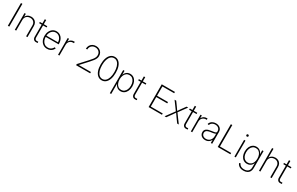

<svg xmlns="http://www.w3.org/2000/svg" viewBox="330 -2920 8217 5316"><g transform="rotate(30 4438.0 -261.5)"><path d="M141.6 -727.5V0H96.2V-727.5Z M362.8 -343.8V0H319.3V-535.6H361.8L362.3 -414.6H353Q373 -480.5 422.9 -512Q472.7 -543.5 534.7 -543.5Q590.3 -543.5 632.8 -520.3Q675.3 -497.1 699.5 -453.9Q723.6 -410.6 723.6 -350.1V0H680.2V-347.7Q680.2 -418.5 637.9 -460.4Q595.7 -502.4 527.3 -502.4Q480.5 -502.4 443.4 -482.9Q406.2 -463.4 384.5 -427.5Q362.8 -391.6 362.8 -343.8Z M1047.9 -535.6V-496.1H810.5V-535.6ZM892.1 -669.4H936V-113.3Q936 -71.8 955.6 -52.2Q975.1 -32.7 1013.7 -37.6Q1021 -38.1 1029.3 -39.1Q1037.6 -40 1044.9 -40.5L1051.3 -1.5Q1043 0 1033.2 1Q1023.4 2 1014.2 2.4Q956.1 8.3 924.1 -22.7Q892.1 -53.7 892.1 -110.8Z M1352.5 10.7Q1279.8 10.7 1226.1 -25.1Q1172.4 -61 1142.8 -123.5Q1113.3 -186 1113.3 -266.1Q1113.3 -346.2 1142.8 -408.9Q1172.4 -471.7 1224.9 -507.8Q1277.3 -543.9 1344.7 -543.9Q1392.6 -543.9 1433.8 -525.1Q1475.1 -506.3 1506.1 -471.4Q1537.1 -436.5 1554.4 -387.5Q1571.8 -338.4 1571.8 -277.3V-258.3H1139.2V-297.9H1547.4L1528.3 -283.7Q1528.3 -346.7 1505.1 -396.2Q1481.9 -445.8 1440.7 -474.6Q1399.4 -503.4 1344.7 -503.4Q1290.5 -503.4 1248 -473.9Q1205.6 -444.3 1181.2 -393.8Q1156.7 -343.3 1156.7 -279.3V-263.2Q1156.7 -195.8 1180.4 -143.1Q1204.1 -90.3 1248 -60.1Q1292 -29.8 1352.5 -29.8Q1396 -29.8 1428.7 -44.9Q1461.4 -60.1 1483.4 -84Q1505.4 -107.9 1515.6 -133.3L1557.1 -122.6Q1544.9 -87.9 1517.1 -57.4Q1489.3 -26.9 1447.5 -8.1Q1405.8 10.7 1352.5 10.7Z M1701.2 0V-535.6H1743.7V-448.2H1746.6Q1764.6 -490.7 1806.2 -516.4Q1847.7 -542 1901.4 -542Q1907.7 -542 1912.6 -541.7Q1917.5 -541.5 1922.9 -541.5V-497.6Q1919.4 -498 1912.8 -498.8Q1906.2 -499.5 1897.5 -499.5Q1854 -499.5 1819.3 -480.2Q1784.7 -460.9 1764.6 -426.8Q1744.6 -392.6 1744.6 -347.7V0Z M2278.3 0V-36.1L2520.5 -300.3Q2571.8 -356 2602.1 -395.5Q2632.3 -435.1 2645.8 -468.5Q2659.2 -502 2659.2 -538.1Q2659.2 -585 2638.2 -620.4Q2617.2 -655.8 2580.1 -675.8Q2543 -695.8 2494.6 -695.8Q2444.8 -695.8 2407.5 -674.3Q2370.1 -652.8 2349.1 -615.7Q2328.1 -578.6 2328.1 -531.2H2284.7Q2284.7 -590.3 2311.5 -637Q2338.4 -683.6 2386 -710.4Q2433.6 -737.3 2495.1 -737.3Q2555.7 -737.3 2602.5 -711.4Q2649.4 -685.5 2676.3 -640.9Q2703.1 -596.2 2703.1 -538.6Q2703.1 -497.6 2688.7 -459.7Q2674.3 -421.9 2640.6 -377Q2606.9 -332 2548.8 -269L2342.8 -44.4V-42H2728V0Z M3096.2 9.8Q3022.5 9.8 2968.5 -35.9Q2914.6 -81.5 2885.3 -165Q2856 -248.5 2856 -363.3Q2856 -478.5 2885.3 -562.3Q2914.6 -646 2968.5 -691.7Q3022.5 -737.3 3096.2 -737.3Q3169.9 -737.3 3223.9 -691.7Q3277.8 -646 3306.9 -562.3Q3335.9 -478.5 3335.9 -363.3Q3335.9 -248.5 3306.9 -165Q3277.8 -81.5 3224.1 -35.9Q3170.4 9.8 3096.2 9.8ZM3096.2 -32.2Q3156.7 -32.2 3200.4 -72.5Q3244.1 -112.8 3268.1 -187Q3292 -261.2 3292 -363.3Q3292 -465.8 3268.1 -540.3Q3244.1 -614.7 3200.4 -655Q3156.7 -695.3 3096.2 -695.3Q3036.1 -695.3 2991.9 -655Q2947.8 -614.7 2923.8 -540.3Q2899.9 -465.8 2899.9 -363.3Q2899.9 -261.2 2923.8 -187Q2947.8 -112.8 2991.9 -72.5Q3036.1 -32.2 3096.2 -32.2Z M3474.6 204.1V-535.6H3517.6V-415H3521Q3533.7 -450.7 3558.3 -480Q3583 -509.3 3619.1 -526.4Q3655.3 -543.5 3701.2 -543.5Q3766.1 -543.5 3815.7 -508.3Q3865.2 -473.1 3893.1 -410.6Q3920.9 -348.1 3920.9 -267.1Q3920.9 -185.1 3893.3 -122.6Q3865.7 -60.1 3816.4 -24.7Q3767.1 10.7 3701.2 10.7Q3655.8 10.7 3619.9 -6.6Q3584 -23.9 3559.1 -53.2Q3534.2 -82.5 3521.5 -118.7H3518.1V204.1ZM3696.8 -30.3Q3751.5 -30.3 3792 -60.8Q3832.5 -91.3 3854.7 -144.8Q3877 -198.2 3877 -267.1Q3877 -335.9 3854.7 -389.2Q3832.5 -442.4 3792.2 -472.7Q3752 -502.9 3696.8 -502.9Q3641.6 -502.9 3601.3 -472.9Q3561 -442.9 3539.1 -389.6Q3517.1 -336.4 3517.1 -267.1Q3517.1 -197.8 3539.1 -144.3Q3561 -90.8 3601.3 -60.5Q3641.6 -30.3 3696.8 -30.3Z M4214.4 -535.6V-496.1H3977.1V-535.6ZM4058.6 -669.4H4102.5V-113.3Q4102.5 -71.8 4122.1 -52.2Q4141.6 -32.7 4180.2 -37.6Q4187.5 -38.1 4195.8 -39.1Q4204.1 -40 4211.4 -40.5L4217.8 -1.5Q4209.5 0 4199.7 1Q4189.9 2 4180.7 2.4Q4122.6 8.3 4090.6 -22.7Q4058.6 -53.7 4058.6 -110.8Z M4596.7 0V-727.5H5018.1V-685.5H4642.1V-388.2H4992.2V-346.2H4642.1V-42H5023.4V0Z M5107.4 0 5321.3 -291 5320.8 -257.8 5117.7 -535.6H5169.9L5266.6 -402.3Q5287.6 -372.6 5307.1 -343.8Q5326.7 -314.9 5346.7 -286.6H5324.2Q5344.2 -314.9 5363.5 -343.8Q5382.8 -372.6 5403.8 -402.3L5501.5 -535.6H5552.7L5349.1 -256.8V-289.6L5562 0H5509.8L5398.4 -153.3Q5378.4 -181.6 5360.4 -208.3Q5342.3 -234.9 5323.2 -261.2H5345.7Q5327.1 -234.9 5309.3 -208.3Q5291.5 -181.6 5271.5 -153.3L5159.7 0Z M5842.8 -535.6V-496.1H5605.5V-535.6ZM5687 -669.4H5731V-113.3Q5731 -71.8 5750.5 -52.2Q5770 -32.7 5808.6 -37.6Q5815.9 -38.1 5824.2 -39.1Q5832.5 -40 5839.8 -40.5L5846.2 -1.5Q5837.9 0 5828.1 1Q5818.4 2 5809.1 2.4Q5751 8.3 5719 -22.7Q5687 -53.7 5687 -110.8Z M5946.8 0V-535.6H5989.3V-448.2H5992.2Q6010.3 -490.7 6051.8 -516.4Q6093.3 -542 6147 -542Q6153.3 -542 6158.2 -541.7Q6163.1 -541.5 6168.5 -541.5V-497.6Q6165 -498 6158.4 -498.8Q6151.9 -499.5 6143.1 -499.5Q6099.6 -499.5 6064.9 -480.2Q6030.3 -460.9 6010.3 -426.8Q5990.2 -392.6 5990.2 -347.7V0Z M6405.3 10.7Q6358.4 10.7 6318.6 -7.3Q6278.8 -25.4 6254.9 -60.5Q6231 -95.7 6231 -146.5Q6231 -181.6 6243.7 -207.3Q6256.3 -232.9 6282 -251Q6307.6 -269 6346.9 -280.8Q6386.2 -292.5 6440.4 -299.3Q6483.9 -304.7 6516.4 -310.1Q6548.8 -315.4 6566.9 -325.9Q6585 -336.4 6585 -357.4V-376Q6585 -414.1 6567.4 -442.6Q6549.8 -471.2 6517.6 -487.3Q6485.4 -503.4 6441.9 -503.4Q6401.9 -503.4 6369.9 -490.2Q6337.9 -477.1 6316.9 -454.1Q6295.9 -431.2 6288.6 -401.4L6245.6 -411.6Q6256.3 -453.1 6284.9 -482.7Q6313.5 -512.2 6354 -527.8Q6394.5 -543.5 6441.4 -543.5Q6479.5 -543.5 6513.4 -532.5Q6547.4 -521.5 6573.2 -500Q6599.1 -478.5 6614 -447Q6628.9 -415.5 6628.9 -374V0H6585.4V-97.2H6582.5Q6568.8 -66.9 6543.9 -42.5Q6519 -18.1 6484.1 -3.7Q6449.2 10.7 6405.3 10.7ZM6410.2 -29.8Q6461.4 -29.8 6500.7 -53.5Q6540 -77.1 6562.5 -119.4Q6585 -161.6 6585 -216.8V-296.9Q6576.7 -289.6 6562 -283.9Q6547.4 -278.3 6528.3 -273.9Q6509.3 -269.5 6487.3 -266.4Q6465.3 -263.2 6442.9 -260.3Q6384.3 -252.9 6347.2 -238.8Q6310.1 -224.6 6292.7 -201.7Q6275.4 -178.7 6275.4 -145Q6275.4 -109.4 6293 -83.5Q6310.5 -57.6 6341.3 -43.7Q6372.1 -29.8 6410.2 -29.8Z M6806.6 0V-727.5H6852.5V-42H7211.4V0Z M7340.3 0V-535.6H7383.8V0ZM7361.8 -651.9Q7347.7 -651.9 7337.2 -662.1Q7326.7 -672.4 7326.7 -686.5Q7326.7 -701.2 7337.2 -711.2Q7347.7 -721.2 7361.8 -721.2Q7376.5 -721.2 7386.7 -711.2Q7397 -701.2 7397 -686.5Q7397 -672.4 7386.7 -662.1Q7376.5 -651.9 7361.8 -651.9Z M7745.6 213.9Q7691.9 213.9 7650.4 198.7Q7608.9 183.6 7581.1 155.5Q7553.2 127.4 7540.5 88.9L7580.6 74.7Q7590.8 104.5 7612.8 126.7Q7634.8 148.9 7668 161.1Q7701.2 173.3 7745.6 173.3Q7826.7 173.3 7872.8 131.1Q7918.9 88.9 7918.9 7.3V-122.1H7915.5Q7902.8 -85.9 7877.4 -58.1Q7852.1 -30.3 7816.4 -14.6Q7780.8 1 7735.8 1Q7671.4 1 7621.6 -32.2Q7571.8 -65.4 7543.9 -126Q7516.1 -186.5 7516.1 -267.6Q7516.1 -349.1 7543.9 -411.4Q7571.8 -473.6 7621.3 -508.5Q7670.9 -543.5 7736.3 -543.5Q7782.2 -543.5 7818.1 -526.4Q7854 -509.3 7878.9 -480Q7903.8 -450.7 7916 -414.6H7919.4V-535.6H7962.4V8.3Q7962.4 76.2 7935.3 122.1Q7908.2 168 7859.4 190.9Q7810.5 213.9 7745.6 213.9ZM7740.7 -39.6Q7795.4 -39.6 7835.7 -67.4Q7876 -95.2 7897.9 -146.5Q7919.9 -197.8 7919.9 -268.1Q7919.9 -336.9 7898.2 -389.9Q7876.5 -442.9 7836.4 -472.9Q7796.4 -502.9 7740.7 -502.9Q7685.5 -502.9 7645 -472.9Q7604.5 -442.9 7582.3 -389.9Q7560.1 -336.9 7560.1 -268.1Q7560.1 -199.2 7582.5 -147.9Q7605 -96.7 7645.5 -68.1Q7686 -39.6 7740.7 -39.6Z M8168.9 -343.8V0H8125.5V-727.5H8168.9V-414.6H8159.2Q8179.2 -480.5 8229 -512Q8278.8 -543.5 8340.8 -543.5Q8396.5 -543.5 8439 -520.3Q8481.4 -497.1 8505.9 -453.9Q8530.3 -410.6 8530.3 -350.1V0H8486.3V-347.7Q8486.3 -418.5 8444.1 -460.4Q8401.9 -502.4 8333.5 -502.4Q8286.6 -502.4 8249.5 -482.9Q8212.4 -463.4 8190.7 -427.5Q8168.9 -391.6 8168.9 -343.8Z M8854 -535.6V-496.1H8616.7V-535.6ZM8698.2 -669.4H8742.2V-113.3Q8742.2 -71.8 8761.7 -52.2Q8781.2 -32.7 8819.8 -37.6Q8827.1 -38.1 8835.4 -39.1Q8843.8 -40 8851.1 -40.5L8857.4 -1.5Q8849.1 0 8839.4 1Q8829.6 2 8820.3 2.4Q8762.2 8.3 8730.2 -22.7Q8698.2 -53.7 8698.2 -110.8Z"/></g></svg>

Font: Inter 20pt ExtraLight
Style: Regular
Weight: 250
Version: Version 4.001;git-66647c0bb